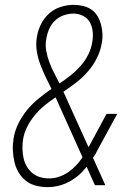

<svg xmlns="http://www.w3.org/2000/svg" viewBox="-20 -763 540 791"><path d="M177 8Q152 8 128.5 2Q105 -4 87 -18Q69 -32 57 -52Q45 -72 39.5 -95.5Q34 -119 33 -143.5Q32 -168 36 -193Q41 -224 55.5 -253.5Q70 -283 91 -309Q112 -335 138.5 -356.5Q165 -378 192 -397Q180 -421 168 -446Q156 -471 146 -497.5Q136 -524 131.5 -552.5Q127 -581 132 -611Q136 -637 148.5 -662.5Q161 -688 182 -707Q203 -726 230 -734.5Q257 -743 283 -743Q303 -743 322 -738.5Q341 -734 356.5 -723.5Q372 -713 381.5 -697Q391 -681 396 -662.5Q401 -644 402 -624Q403 -604 399 -584Q394 -554 379.5 -524.5Q365 -495 343 -469.5Q321 -444 294.5 -423.5Q268 -403 241 -385Q246 -376 250 -366.5Q254 -357 258 -348L345 -156Q345 -158 346.5 -160Q348 -162 349 -164L419 -294H463L383 -147Q379 -138 374 -129.5Q369 -121 363 -113L414 0H371Q363 -19 354 -38Q345 -57 337 -76Q332 -70 327 -64.5Q322 -59 317 -53Q303 -39 286.5 -27.5Q270 -16 252 -8Q234 0 214.5 4Q195 8 177 8ZM225 -419Q249 -435 271 -452.5Q293 -470 312 -491.5Q331 -513 343.5 -538Q356 -563 360 -589Q364 -610 362 -631.5Q360 -653 350.5 -670.5Q341 -688 322.5 -697.5Q304 -707 283 -707Q263 -707 242.5 -700Q222 -693 206.5 -678Q191 -663 182.5 -643.5Q174 -624 171 -604Q166 -578 170.5 -553.5Q175 -529 183.5 -506Q192 -483 203.5 -461.5Q215 -440 225 -419ZM184 -28Q204 -28 224 -35Q244 -42 261.5 -54Q279 -66 293.5 -81.5Q308 -97 320 -115L222 -333Q219 -341 215.5 -348Q212 -355 209 -362Q185 -346 163 -328Q141 -310 123 -288Q105 -266 92 -240.5Q79 -215 75 -188Q72 -169 72.5 -149.5Q73 -130 77 -111.5Q81 -93 90.5 -77Q100 -61 114 -49.5Q128 -38 146 -33Q164 -28 184 -28Z"/></svg>

Font: Iosevka Term Curly XLt Obl
Style: Regular
Weight: 200
Italic angle: -9°
Designer: Belleve Invis
Foundry: Belleve Invis
Version: Version 32.3.0